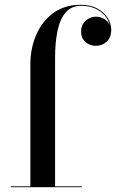

<svg xmlns="http://www.w3.org/2000/svg" viewBox="-20 -780 484 800"><path d="M316.5 -760Q358 -760 386.2 -744.2Q414.5 -728.5 429 -704.8Q443.5 -681 443.5 -657Q443.5 -623.5 424.2 -606.2Q405 -589 379.5 -589Q366 -589 351.8 -595Q337.5 -601 327.8 -614.2Q318 -627.5 318 -649Q318 -669 327.2 -682.5Q336.5 -696 350.8 -703.2Q365 -710.5 379 -710.5Q398 -710.5 415 -700.5Q432 -690.5 437.5 -673Q433 -696 417 -714.8Q401 -733.5 376 -744.8Q351 -756 318.5 -756Q278 -756 254 -728.5Q230 -701 219.8 -652.2Q209.5 -603.5 209.5 -540V-3.5H321V0H25V-3.5H106.5V-511.5Q106.5 -578.5 131 -635Q155.5 -691.5 202.2 -725.8Q249 -760 316.5 -760Z"/></svg>

Font: Bodoni Moda 48pt Medium
Style: Regular
Weight: 500
Designer: Owen Earl
Foundry: indestructible type
Version: Version 2.005